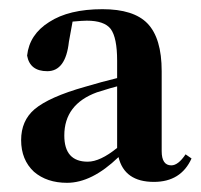

<svg xmlns="http://www.w3.org/2000/svg" viewBox="-20 -857 438 418"><path d="M235 -669Q226 -667 191 -656Q120 -630 120 -562Q120 -505 171 -505Q198 -505 235 -535ZM397 -512Q374 -461 315 -461Q251 -461 238 -515Q180 -459 126 -459Q82 -459 54 -483Q26 -509 26 -552Q26 -594 55 -619Q87 -646 165 -668Q202 -679 235 -687V-725Q235 -775 221 -794Q207 -812 169 -812Q160 -812 138 -810L130 -766Q123 -702 83 -702Q45 -702 39 -736Q44 -782 87 -809Q130 -837 203 -837Q271 -837 301 -806Q332 -774 332 -702V-528Q332 -497 353 -497Q368 -497 384 -521Z"/></svg>

Font: Source Han Serif CN Heavy
Style: Regular
Weight: 900
Designer: Ryoko NISHIZUKA  (kana & ideographs); Frank Grießhammer (Latin, Greek & Cyrillic); Wenlong ZHANG  (bopomofo); Sandoll Co
Foundry: Adobe Systems Incorporated
Version: Version 1.000;PS 1;hotconv 16.6.53;makeotf.lib2.5.65590